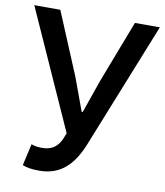

<svg xmlns="http://www.w3.org/2000/svg" viewBox="-84 -805 761 887"><g transform="rotate(10 297.0 -361.5)"><path d="M160 13C260 13 317 -46 357 -144L594 -736H477L365 -444L311 -289H306L249 -444L127 -736H5L255 -179L241 -145C222 -109 196 -93 153 -93C129 -93 116 -97 104 -101L81 1C102 9 125 13 160 13Z"/></g></svg>

Font: Source Han Sans KR Medium
Style: Regular
Weight: 500
Designer: Ryoko NISHIZUKA (kana & ideographs); Paul D. Hunt (Latin, Greek & Cyrillic); Wenlong ZHANG (bopomofo); Sandoll Communica
Foundry: Adobe Systems Incorporated
Version: Version 1.001;PS 1.001;hotconv 1.0.78;makeotf.lib2.5.61930